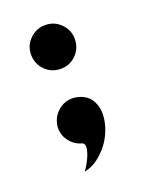

<svg xmlns="http://www.w3.org/2000/svg" viewBox="-71 -482 272 367"><g transform="rotate(-20 65.0 -298.5)"><path d="M22 -259.8Q24.4 -269 30 -276.1Q35.6 -283.2 43 -287.6Q50.3 -292 59.1 -293.2Q67.9 -294.4 77.1 -292Q93.3 -287.6 101.1 -276.4Q108.9 -265.1 109.9 -251Q110.8 -236.8 106 -220.7Q101.1 -204.6 91.6 -190.9Q82 -177.2 68.8 -167Q55.7 -156.7 40 -153.8Q45.4 -161.1 49.8 -169.4Q54.2 -177.7 56.6 -185.3Q59.1 -192.9 58.8 -198.5Q58.6 -204.1 54.2 -206.1Q44.9 -208.5 37.8 -214.1Q30.8 -219.7 26.4 -227.1Q22 -234.4 20.8 -242.9Q19.5 -251.5 22 -259.8ZM64.9 -442.9Q83 -442.9 95.9 -429.9Q108.9 -417 108.9 -398.9Q108.9 -379.9 95.9 -366.9Q83 -354 64.9 -354Q45.9 -354 33 -366.9Q20 -379.9 20 -398.9Q20 -417 33 -429.9Q45.9 -442.9 64.9 -442.9Z"/></g></svg>

Font: 003 KoZ KJR
Style: Regular
Weight: 400
Designer: Ko Z, Min Khaing
Foundry: Your Own Font Foundry
Version: Version 2.50;March 29, 2020;